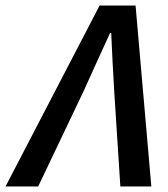

<svg xmlns="http://www.w3.org/2000/svg" viewBox="-78 -674 606 694"><path d="M-58 0 282 -654H412L469 0H357L335 -342Q332 -395 329 -448.5Q326 -502 324 -555H320Q296 -503 271.5 -449Q247 -395 223 -342L60 0Z"/></svg>

Font: Source Sans 3 Semibold
Style: Italic
Weight: 600
Italic angle: -11°
Designer: Paul D. Hunt
Foundry: Adobe
Version: Version 3.052;hotconv 1.1.0;makeotfexe 2.6.0